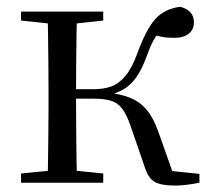

<svg xmlns="http://www.w3.org/2000/svg" viewBox="-20 -551 638 579"><path d="M43.5 0V-27.8L152.7 -38.6H184.7L291.3 -27.8V0ZM43.5 -489.1V-516H291.3V-489.1L184.7 -477.4H152.7ZM123.1 0Q124.3 -24.4 124.8 -65.3Q125.3 -106.3 125.8 -150.3Q126.3 -194.3 126.3 -228.5V-288.3Q126.3 -321.7 125.8 -365.7Q125.3 -409.7 124.8 -450.7Q124.3 -491.8 123.1 -516H212.3Q211.3 -491.8 210.8 -450.2Q210.3 -408.7 209.8 -362.6Q209.3 -316.5 209.3 -277.8V-258.4Q209.3 -209.4 209.8 -158.9Q210.3 -108.5 210.8 -66.4Q211.3 -24.4 212.3 0ZM416.5 -46.9 373.3 -172.6Q361.4 -206.4 348.1 -223.7Q334.8 -241 314.7 -247.2Q294.6 -253.4 262.7 -253.4H167V-282H262.1Q292.3 -282 315.6 -290.3Q338.9 -298.6 358.9 -322.8Q378.8 -347.1 395.6 -394.1Q421.8 -464.8 449.4 -494.7Q477.1 -524.6 523.6 -530.6Q564.8 -519.7 564.8 -483.8Q564.8 -461.7 549.2 -449.3Q533.7 -436.9 505.8 -436.9Q483.2 -436.9 467.1 -440.1Q450.9 -443.3 434.5 -448.4L481.1 -479.2Q461.5 -458.7 448.8 -439.2Q436.1 -419.6 422.8 -382.7Q408 -341.5 390.1 -316.7Q372.1 -291.9 349.2 -279.7Q326.3 -267.4 297.1 -261.6L297.7 -272.4Q343.3 -268.2 373.1 -255.8Q402.9 -243.4 423.3 -218.6Q443.6 -193.9 458.2 -151.8L507.1 -13.4L450 -40.3L581.4 -26.6V0Q564.6 3.4 545.2 6Q525.8 8.6 509.7 8.6Q463.9 8.6 445.3 -3.2Q426.7 -14.9 416.5 -46.9Z"/></svg>

Font: Noto Serif KR
Style: Regular
Weight: 200
Designer: Ryoko NISHIZUKA 西塚涼子 (kana & ideographs); Frank Grießhammer (Latin, Greek & Cyrillic); Wenlong ZHANG 张文龙 (bopomofo); San
Foundry: Adobe
Version: Version 2.001;hotconv 1.1.0;makeotfexe 2.6.0